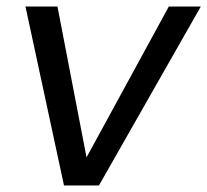

<svg xmlns="http://www.w3.org/2000/svg" viewBox="-20 -568 635 588"><path d="M156 -548 245 -86 497 -548H595L283 0H176L58 -548Z"/></svg>

Font: SVN-Poppins
Style: Italic
Weight: 400
Italic angle: -10°
Designer: Ninad Kale (Devanagari), Jonny Pinhorn (Latin)
Foundry: Indian Type Foundry
Version: Version 3.002 2017; ttfautohint (v1.8.3)